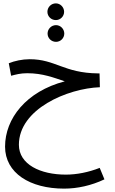

<svg xmlns="http://www.w3.org/2000/svg" viewBox="-20 -847 679 1138"><path d="M311 -728C338 -728 360 -750 360 -777C360 -804 338 -827 311 -827C283 -827 261 -804 261 -777C261 -750 283 -728 311 -728ZM312 -599C339 -599 361 -621 361 -648C361 -675 339 -698 312 -698C284 -698 262 -675 262 -648C262 -621 284 -599 312 -599ZM360 271C438 271 521 253 599 216L571 148C505 174 435 188 370 188C220 188 92 128 92 11C92 -201 380 -323 572 -330L570 -412H561C359 -414 309 -496 156 -496C112 -496 66 -486 32 -472L46 -398C73 -405 101 -413 141 -413C234 -413 300 -386 364 -365C135 -305 10 -144 10 22C10 179 158 271 360 271Z"/></svg>

Font: Noto Sans Arabic UI
Style: Regular
Weight: 400
Designer: Monotype Design Team, Nadine Chahine and Nizar Qandah
Foundry: Monotype Imaging Inc.
Version: Version 2.010